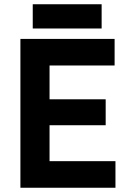

<svg xmlns="http://www.w3.org/2000/svg" viewBox="-20 -883 629 903"><path d="M76 0V-700H519V-575H213V-416H477V-294H213V-125H523V0ZM134 -749V-863H458V-749Z"/></svg>

Font: Figtree
Style: Bold
Weight: 700
Designer: Erik Kennedy
Foundry: Erik Kennedy
Version: Version 2.001;gftools[0.9.30]